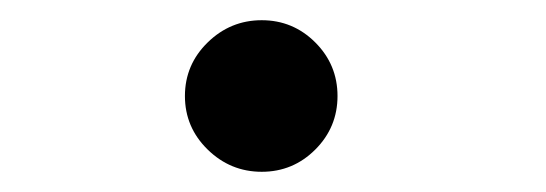

<svg xmlns="http://www.w3.org/2000/svg" viewBox="-20 -158 540 190"><path d="M239 12Q208 12 185.5 -10Q163 -32 163 -63Q163 -94 185.5 -116Q208 -138 239 -138Q270 -138 292 -116Q314 -94 314 -63Q314 -32 292 -10Q270 12 239 12Z"/></svg>

Font: Ligconsolata
Style: Bold
Weight: 700
Monospace: yes
Designer: Raph Levien, Cyreal, Brenton Simpson
Foundry: Raph Levien, Cyreal, Google
Version: Version 3.001; ttfautohint (v1.8.2.53-6de2)